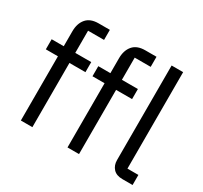

<svg xmlns="http://www.w3.org/2000/svg" viewBox="-151 -948 1221 1155"><g transform="rotate(30 460.0 -370.0)"><path d="M29 -446V-516H113V-620Q113 -674 141 -707Q169 -740 226 -740H304V-670H193V-516H304V-446H193V0H113V-446ZM353 -446V-516H437V-620Q437 -674 465 -707Q493 -740 550 -740H628V-670H517V-516H628V-446H517V0H437V-446ZM818 0Q776 0 754.5 -23.5Q733 -47 733 -83V-740H813V-70H889V0Z"/></g></svg>

Font: IBM Plex Sans KR
Style: Regular
Weight: 400
Designer: Mike Abbink; Paul van der Laan; Pieter van Rosmalen; Wujin Sim; Chorong Kim; Dohee Lee;
Foundry: Sandoll Inc.
Version: Version 1.000